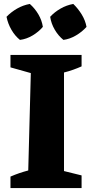

<svg xmlns="http://www.w3.org/2000/svg" viewBox="-20 -952 458 972"><path d="M33 0V-58Q56 -68 78 -75.5Q100 -83 123 -89L136 -582L33 -611V-674H393V-616Q373 -607 350.5 -599Q328 -591 304 -585V-86L393 -64V0ZM131 -932Q157 -909 174.5 -879Q192 -849 197 -816Q176 -791 145 -772.5Q114 -754 81 -750Q56 -770 38 -801Q20 -832 13 -867Q36 -891 66.5 -908.5Q97 -926 131 -932ZM351 -932Q375 -909 393.5 -879Q412 -849 418 -816Q396 -791 364.5 -772.5Q333 -754 301 -750Q275 -771 257 -802Q239 -833 234 -867Q256 -891 286.5 -908.5Q317 -926 351 -932Z"/></svg>

Font: Piazzolla Thin Black
Style: Regular
Weight: 900
Version: Version 2.005